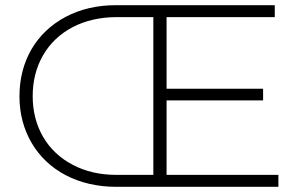

<svg xmlns="http://www.w3.org/2000/svg" viewBox="-20 -720 1157 740"><path d="M55 -349C55 -282 71 -222 102 -169C164 -63 282 0 427 0H1053V-46H622V-333H994V-378H622V-654H1039V-700H427C354 -700 290 -685 233 -655C120 -595 55 -485 55 -349ZM146 -507C199 -599 301 -654 429 -654H571V-46H429C365 -46 309 -59 260 -85C162 -136 106 -232 106 -349C106 -408 119 -460 146 -507Z"/></svg>

Font: Montserrat Light
Style: Regular
Weight: 300
Designer: Julieta Ulanovsky
Foundry: Julieta Ulanovsky
Version: Version 7.200